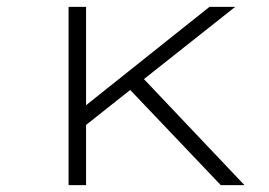

<svg xmlns="http://www.w3.org/2000/svg" viewBox="-20 -540 786 560"><path d="M210 -159 212 -218 591 -520H666ZM180 0V-520H231V0ZM624 0 348 -290 384 -326 693 0Z"/></svg>

Font: Lexend Peta ExtraLight
Style: Regular
Weight: 250
Version: Version 1.007